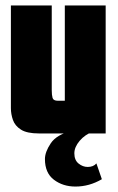

<svg xmlns="http://www.w3.org/2000/svg" viewBox="-20 -490 433 705"><path d="M123 0Q79 0 57 -14Q35 -28 27.5 -49.5Q20 -71 20 -93V-470H170V-159Q170 -141 173 -130.5Q176 -120 193 -120H218V-470H368V0ZM257 195Q211 195 178 170Q145 145 145 94Q145 68 166.5 36Q188 4 245 -10L322 -7Q292 4 272.5 27Q253 50 253 73Q253 98 268.5 110.5Q284 123 302 123Q323 123 334 110L354 168Q308 195 257 195Z"/></svg>

Font: Smooch Sans Black
Style: Regular
Weight: 900
Designer: Robert E. Leuschke
Foundry: Robert E. Leuschke
Version: Version 1.010; ttfautohint (v1.8.3)